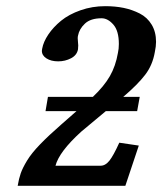

<svg xmlns="http://www.w3.org/2000/svg" viewBox="-20 -600 524 620"><path d="M431.2 -287.1 422.9 -241.2H321.8L242.2 -174.8Q170.9 -109.9 159.2 -64.9H305.2Q320.3 -64.9 333.3 -81.1Q346.2 -97.2 365.2 -139.2L428.2 -129.9L384.8 0H37.1Q41 -23.4 47.1 -40.8Q53.2 -58.1 67.6 -81.8Q82 -105.5 109.4 -133.8Q136.7 -162.1 179.2 -199.2L227.1 -241.2H127L134.8 -287.1H279.8Q315.9 -321.3 334.7 -354Q353.5 -386.7 360.8 -429.2Q363.8 -442.4 363.8 -458Q363.8 -500.5 345.9 -520.8Q328.1 -541 308.1 -541Q272.5 -541 254.2 -523.7Q235.8 -506.3 231.9 -484.9Q230 -478.5 231.9 -462.9Q233.4 -455.1 231.9 -440.9Q228.5 -421.9 209.5 -411.9Q190.4 -401.9 168 -401.9Q145 -401.9 130.1 -411.4Q115.2 -420.9 115.2 -436Q115.2 -439 116.2 -442.9Q120.1 -464.8 136 -488.5Q151.9 -512.2 177.2 -533Q202.6 -553.7 240.2 -566.9Q277.8 -580.1 319.8 -580.1Q352.1 -580.1 379.4 -574.5Q406.7 -568.8 431.2 -556.4Q455.6 -543.9 469.7 -520.5Q483.9 -497.1 483.9 -464.8Q483.9 -450.2 480 -432.1Q472.7 -389.6 448.7 -358.4Q424.8 -327.1 377.9 -287.1Z"/></svg>

Font: Linux Libertine
Style: Bold Italic
Weight: 700
Italic angle: -11.5°
Designer: Philipp H. Poll
Foundry: Philipp H. Poll
Version: Version 4.0.5